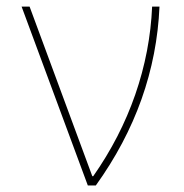

<svg xmlns="http://www.w3.org/2000/svg" viewBox="-20 -566 563 586"><path d="M248 0 45.9 -545.9H70.3L261.7 -28.3H264.6Q305.7 -86.9 337.9 -149.4Q370.1 -211.9 392.8 -277.3Q415.5 -342.8 428.5 -410.4Q441.4 -478 444.3 -545.9H466.8Q460.4 -399.9 411.9 -263.2Q363.3 -126.5 272.5 0Z"/></svg>

Font: Inter Tight Thin
Style: Regular
Weight: 250
Designer: Rasmus Andersson
Foundry: rsms
Version: Version 3.004